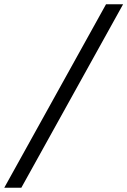

<svg xmlns="http://www.w3.org/2000/svg" viewBox="-80 -770 597 900"><path d="M-60 110 417 -750H497L20 110Z"/></svg>

Font: Geist Regular
Style: Italic
Weight: 400
Italic angle: -12°
Designer: Basement.studio, Andrés Briganti, Mateo Zaragoza
Foundry: Basement.studio, Vercel, Andrés Briganti, Guido Ferreyra, Mateo Zaragoza
Version: Version 1.500; ttfautohint (v1.8.4.7-5d5b)